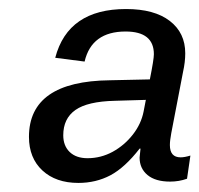

<svg xmlns="http://www.w3.org/2000/svg" viewBox="-20 -719 437 421"><path d="M353 -320.8Q320.8 -320.8 303.5 -335.2Q286.1 -349.6 286.1 -373.5L288.1 -393.1H286.1Q253.9 -351.6 222.2 -334.7Q190.4 -317.9 151.9 -317.9Q102.5 -317.9 73 -345.2Q43.5 -372.6 43.5 -418.9Q43.5 -480 87.9 -511Q132.3 -542 221.2 -543L308.6 -544.9Q317.4 -588.9 317.4 -600.1Q317.4 -649.9 255.4 -649.9Q218.3 -649.9 195.8 -633.5Q173.3 -617.2 165.5 -584L101.1 -592.3Q115.2 -646 154.1 -672.6Q192.9 -699.2 256.3 -699.2Q318.4 -699.2 352.3 -673.1Q386.2 -647 386.2 -602.1Q386.2 -592.8 385 -582.5Q383.8 -572.3 381.3 -561L355.5 -426.8Q354 -418.9 353.3 -412.6Q352.5 -406.2 352.5 -400.9Q352.5 -374 376 -374Q384.8 -374 397.5 -377.9L390.1 -327.1Q372.6 -320.8 353 -320.8ZM118.7 -422.4Q118.7 -399.4 132.8 -385.7Q147 -372.1 171.9 -372.1Q201.2 -372.1 227.1 -386.2Q252.9 -400.4 271.2 -423.8Q289.6 -447.3 294.9 -474.6L299.8 -500L231.9 -498Q171.9 -496.6 145.3 -477.8Q118.7 -459 118.7 -422.4Z"/></svg>

Font: Arimo
Style: Italic
Weight: 400
Italic angle: -12°
Designer: Steve Matteson
Foundry: Monotype Imaging Inc.
Version: Version 1.33